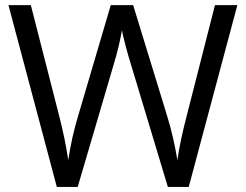

<svg xmlns="http://www.w3.org/2000/svg" viewBox="-20 -734 966 754"><path d="M721.2 0H639.2L495.1 -478Q484.9 -509.8 472.2 -558.1Q459.5 -606.4 459 -616.2Q448.2 -551.8 424.8 -475.1L285.2 0H203.1L13.2 -713.9H101.1L213.9 -272.9Q237.3 -180.2 248 -105Q261.2 -194.3 287.1 -279.8L415 -713.9H502.9L637.2 -275.9Q660.6 -200.2 676.8 -105Q686 -174.3 711.9 -273.9L824.2 -713.9H912.1Z"/></svg>

Font: f0_58959 
Style: Regular
Weight: 400
Foundry: Ascender Corporation
Version: Version 1.10